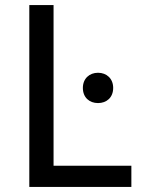

<svg xmlns="http://www.w3.org/2000/svg" viewBox="-20 -740 572 760"><path d="M96 -720V0H500V-84H192V-720ZM368 -332C402 -332 428 -354 428 -392C428 -429 402 -452 368 -452C334 -452 308 -429 308 -392C308 -354 334 -332 368 -332Z"/></svg>

Font: Kufam Arabic Latin Roman Normal
Style: Regular
Weight: 400
Designer: Wael Morcos & Artur Schmal
Version: Version 1.200;PS 001.200;hotconv 1.0.88;makeotf.lib2.5.64775